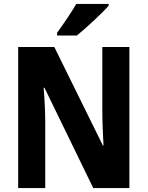

<svg xmlns="http://www.w3.org/2000/svg" viewBox="-20 -952 747 972"><path d="M530 -923V-932H366C341 -888 302 -832 269 -786V-772H369C418 -812 497 -885 530 -923ZM635 0V-714H498V-385C498 -338 501 -271 504 -215H501L255 -714H72V0H209V-332C209 -381 206 -448 201 -508H205L452 0Z"/></svg>

Font: Noto Sans Oriya Cond Bold
Style: Bold
Weight: 700
Width: 3
Designer: Amélie Bonet and Sol Matas
Foundry: Google LLC
Version: Version 2.006